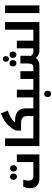

<svg xmlns="http://www.w3.org/2000/svg" viewBox="1529 -2421 1151 4249"><g transform="rotate(-90 2104.5 -296.5)"><path d="M319 -497Q286 -497 267.5 -518Q249 -539 249 -573Q249 -607 267.5 -628Q286 -649 319 -649Q352 -649 370 -628.5Q388 -608 388 -573Q388 -537 369.5 -517Q351 -497 319 -497ZM503 -497Q471 -497 452 -517.5Q433 -538 433 -573Q433 -608 452 -628.5Q471 -649 503 -649Q535 -649 554 -629Q573 -609 573 -573Q573 -537 553.5 -517Q534 -497 503 -497Z M268 0Q174 0 119.5 -54Q65 -108 65 -204Q65 -243 74.5 -285.5Q84 -328 100 -358H249Q233 -293 233 -231Q233 -186 258.5 -160Q284 -134 328 -134H643V-499H812V0Z M1289 -134Q1294 -134 1294 -130V-5Q1294 0 1289 0H997V-760H1166V-134Z M1279 0Q1274 0 1274 -5V-130Q1274 -134 1279 -134H1660V-288Q1660 -342 1619.5 -374Q1579 -406 1510 -406H1340V-523Q1357 -560 1379.5 -594Q1402 -628 1429 -660Q1483 -722 1555 -770.5Q1627 -819 1720 -852L1782 -698Q1725 -683 1674 -657.5Q1623 -632 1582.5 -601.5Q1542 -571 1519 -540H1540Q1686 -540 1758.5 -482.5Q1831 -425 1831 -308V-134H1961Q1966 -134 1966 -130V-5Q1966 0 1961 0Z M2152 259Q2119 259 2100 238Q2081 217 2081 182Q2081 148 2099 127Q2117 106 2152 106Q2184 106 2202.5 126Q2221 146 2221 182Q2221 218 2202 238.5Q2183 259 2152 259Z M1951 0Q1946 0 1946 -5V-130Q1946 -134 1951 -134H2074V-499H2243V-134H2373Q2378 -134 2378 -130V-5Q2378 0 2373 0Z M2925 -674Q2898 -674 2880 -691Q2862 -708 2862 -741Q2862 -776 2880 -792Q2898 -808 2925 -808Q2954 -808 2970.5 -790.5Q2987 -773 2987 -741Q2987 -713 2970.5 -693.5Q2954 -674 2925 -674ZM2830 -509Q2796 -509 2777.5 -530Q2759 -551 2759 -585Q2759 -619 2777.5 -640Q2796 -661 2830 -661Q2862 -661 2880.5 -641Q2899 -621 2899 -585Q2899 -549 2880 -529Q2861 -509 2830 -509ZM3019 -509Q2986 -509 2967 -529.5Q2948 -550 2948 -585Q2948 -620 2966 -640.5Q2984 -661 3019 -661Q3050 -661 3069 -641Q3088 -621 3088 -585Q3088 -549 3069 -529Q3050 -509 3019 -509Z M3101 0Q3059 0 3019 -20Q2979 -40 2945 -77Q2915 -37 2871.5 -18.5Q2828 0 2771 0H2363Q2358 0 2358 -5V-130Q2358 -134 2363 -134H2482V-421H2653V-134H2730Q2781 -134 2802.5 -160Q2824 -186 2824 -250V-421H2994V-236Q2994 -208 2991 -187Q3015 -157 3037.5 -145.5Q3060 -134 3097 -134H3159V-499H3329V-134H3458Q3463 -134 3463 -130V-5Q3463 0 3458 0Z M3448 0Q3443 0 3443 -5V-130Q3443 -134 3448 -134H3571V-760H3740V0Z M3940 -760H4109V0H3940Z"/></g></svg>

Font: Noto Kufi Arabic ExtraBold
Style: Regular
Weight: 800
Designer: Monotype Design Team, David Williams, Khaled Hosny
Foundry: Google LLC
Version: Version 2.109; ttfautohint (v1.8.4.7-5d5b)